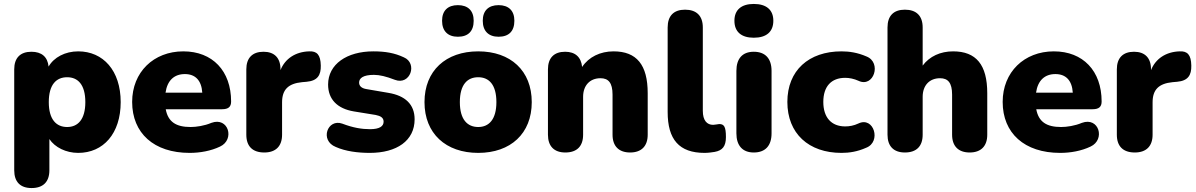

<svg xmlns="http://www.w3.org/2000/svg" viewBox="-20 -763 6056 972"><path d="M140 189C198 189 230 158 230 99V-59C258 -17 314 11 376 11C503 11 591 -87 591 -246C591 -406 502 -503 376 -503C310 -503 253 -473 226 -426C221 -475 191 -501 139 -501C83 -501 52 -470 52 -412V99C52 158 83 189 140 189ZM320 -120C265 -120 227 -158 227 -246C227 -335 265 -372 320 -372C374 -372 412 -335 412 -246C412 -158 374 -120 320 -120Z M940 11C993 11 1048 1 1094 -21C1170 -56 1137 -173 1050 -141C1015 -126 973 -120 945 -120C871 -120 831 -146 819 -210H1104C1136 -210 1150 -222 1150 -249C1150 -404 1056 -503 908 -503C758 -503 649 -398 649 -247C649 -89 759 11 940 11ZM916 -388C968 -388 1000 -357 1004 -294H818C827 -356 862 -388 916 -388Z M1318 9C1376 9 1408 -23 1408 -81V-245C1408 -309 1439 -340 1509 -347L1532 -349C1588 -354 1605 -383 1604 -431C1603 -486 1584 -505 1545 -503C1476 -501 1423 -466 1400 -408V-412C1400 -470 1369 -501 1314 -501C1258 -501 1227 -470 1227 -412V-81C1227 -23 1258 9 1318 9Z M1852 11C1989 11 2079 -51 2079 -159C2079 -235 2031 -279 1946 -293L1835 -312C1810 -316 1798 -328 1798 -345C1798 -367 1818 -384 1873 -384C1902 -384 1935 -376 1979 -359C2057 -329 2096 -443 2024 -473C1977 -495 1930 -503 1870 -503C1736 -503 1641 -438 1641 -335C1641 -260 1688 -213 1771 -199L1882 -181C1907 -176 1922 -167 1922 -147C1922 -124 1902 -109 1853 -109C1812 -109 1768 -116 1713 -137C1638 -164 1597 -52 1680 -19C1729 3 1792 11 1852 11Z M2504 -577C2556 -577 2584 -605 2584 -658C2584 -709 2555 -737 2504 -737C2453 -737 2424 -709 2424 -658C2424 -606 2453 -577 2504 -577ZM2298 -577C2350 -577 2378 -605 2378 -658C2378 -709 2349 -737 2298 -737C2247 -737 2218 -709 2218 -658C2218 -606 2247 -577 2298 -577ZM2401 11C2565 11 2672 -87 2672 -246C2672 -405 2565 -503 2401 -503C2237 -503 2129 -405 2129 -246C2129 -87 2237 11 2401 11ZM2401 -120C2346 -120 2308 -158 2308 -246C2308 -335 2346 -372 2401 -372C2455 -372 2493 -335 2493 -246C2493 -158 2455 -120 2401 -120Z M2842 9C2901 9 2932 -23 2932 -81V-273C2932 -330 2966 -367 3020 -367C3060 -367 3081 -344 3081 -284V-81C3081 -23 3113 9 3170 9C3227 9 3259 -23 3259 -81V-291C3259 -435 3203 -503 3086 -503C3019 -503 2961 -475 2927 -424C2922 -474 2892 -501 2841 -501C2785 -501 2754 -470 2754 -412V-81C2754 -23 2785 9 2842 9Z M3547 11C3564 11 3587 8 3598 6C3637 -1 3655 -22 3655 -69C3655 -123 3645 -135 3621 -135C3610 -134 3599 -131 3590 -131C3559 -131 3538 -153 3538 -202V-624C3538 -683 3506 -714 3448 -714C3391 -714 3360 -683 3360 -624V-196C3360 -57 3418 11 3547 11Z M3796 -572C3860 -572 3895 -602 3895 -658C3895 -713 3860 -743 3796 -743C3733 -743 3698 -713 3698 -658C3698 -602 3733 -572 3796 -572ZM3796 9C3855 9 3886 -26 3886 -88V-404C3886 -467 3854 -501 3796 -501C3739 -501 3708 -467 3708 -404V-88C3708 -26 3739 9 3796 9Z M4240 11C4279 11 4320 5 4365 -15C4443 -45 4404 -175 4326 -138C4303 -127 4280 -123 4259 -123C4188 -123 4148 -169 4148 -247C4148 -325 4188 -369 4259 -369C4280 -369 4304 -364 4326 -354C4403 -317 4445 -446 4367 -477C4321 -497 4279 -503 4240 -503C4074 -503 3966 -406 3966 -247C3966 -87 4074 11 4240 11Z M4561 9C4620 9 4651 -23 4651 -81V-273C4651 -330 4685 -367 4739 -367C4779 -367 4800 -344 4800 -284V-81C4800 -23 4832 9 4889 9C4946 9 4978 -23 4978 -81V-291C4978 -435 4922 -503 4805 -503C4741 -503 4686 -478 4651 -431V-624C4651 -683 4619 -714 4561 -714C4504 -714 4473 -683 4473 -624V-81C4473 -23 4504 9 4561 9Z M5347 11C5400 11 5455 1 5501 -21C5577 -56 5544 -173 5457 -141C5422 -126 5380 -120 5352 -120C5278 -120 5238 -146 5226 -210H5511C5543 -210 5557 -222 5557 -249C5557 -404 5463 -503 5315 -503C5165 -503 5056 -398 5056 -247C5056 -89 5166 11 5347 11ZM5323 -388C5375 -388 5407 -357 5411 -294H5225C5234 -356 5269 -388 5323 -388Z M5725 9C5783 9 5815 -23 5815 -81V-245C5815 -309 5846 -340 5916 -347L5939 -349C5995 -354 6012 -383 6011 -431C6010 -486 5991 -505 5952 -503C5883 -501 5830 -466 5807 -408V-412C5807 -470 5776 -501 5721 -501C5665 -501 5634 -470 5634 -412V-81C5634 -23 5665 9 5725 9Z"/></svg>

Font: Nunito Black
Style: Regular
Weight: 900
Designer: Vernon Adams
Foundry: Vernon Adams
Version: Version 3.602